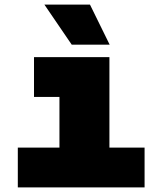

<svg xmlns="http://www.w3.org/2000/svg" viewBox="-20 -810 690 830"><path d="M57 -172H237V-391H127V-563H453V-172H605V0H57ZM290 -617 172 -790H369L454 -617Z"/></svg>

Font: Azeret Mono Black
Style: Regular
Weight: 900
Designer: Martin Vácha
Foundry: Displaay
Version: Version 1.000; Glyphs 3.0.3, build 3074